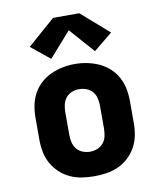

<svg xmlns="http://www.w3.org/2000/svg" viewBox="-87 -847 774 925"><g transform="rotate(-10 300.0 -385.0)"><path d="M300 8Q270 8 240 3.5Q210 -1 182.5 -13.5Q155 -26 132.5 -47Q110 -68 95.5 -94Q81 -120 75 -150Q69 -180 69 -210V-320Q69 -350 75 -380Q81 -410 95.5 -436.5Q110 -463 132.5 -483.5Q155 -504 182.5 -516.5Q210 -529 240 -535Q270 -541 300 -541Q330 -541 360 -535Q390 -529 417.5 -516.5Q445 -504 467.5 -483.5Q490 -463 504.5 -436.5Q519 -410 525 -380Q531 -350 531 -320V-210Q531 -180 525 -150Q519 -120 504.5 -94Q490 -68 467.5 -47Q445 -26 417.5 -13.5Q390 -1 360 3.5Q330 8 300 8ZM300 -112Q318 -112 336 -119Q354 -126 365.5 -140.5Q377 -155 381 -173.5Q385 -192 385 -210V-320Q385 -339 381 -357.5Q377 -376 365 -390.5Q353 -405 335 -411.5Q317 -418 299 -418Q280 -418 263 -411Q246 -404 234.5 -389.5Q223 -375 219 -356.5Q215 -338 215 -320V-210Q215 -192 219 -173.5Q223 -155 234.5 -140.5Q246 -126 264 -119Q282 -112 300 -112ZM193 -585 101 -660 236 -778H364L499 -660L407 -585L300 -706Z"/></g></svg>

Font: Iosevka Curly Heavy Extended
Style: Regular
Weight: 900
Width: 7
Monospace: yes
Designer: Belleve Invis
Foundry: Belleve Invis
Version: Version 11.1.0; ttfautohint (v1.8.3)